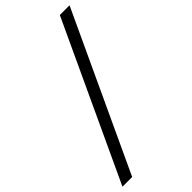

<svg xmlns="http://www.w3.org/2000/svg" viewBox="-367 -830 1021 1021"><g transform="rotate(-45 143.5 -319.5)"><path d="M-98 121 312 -760H385L-25 121Z"/></g></svg>

Font: Noto Serif Tamil SemiCondensed
Style: Bold Italic
Weight: 700
Width: 4
Italic angle: -12°
Designer: Indian Type Foundry, Tom Grace, and the Monotype Design Team
Foundry: Monotype Imaging Inc.
Version: Version 2.003; ttfautohint (v1.8.4.7-5d5b)